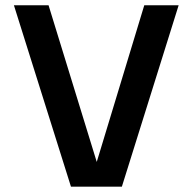

<svg xmlns="http://www.w3.org/2000/svg" viewBox="-20 -700 722 720"><path d="M246.1 0 32.2 -680.2H162.1L342.8 -92.8L521 -680.2H649.9L437 0Z"/></svg>

Font: TASA Orbiter Text SemiBold
Style: Regular
Weight: 600
Designer: Weizhong Zhang
Version: Version 1.000;Glyphs 3.1.2 (3151)